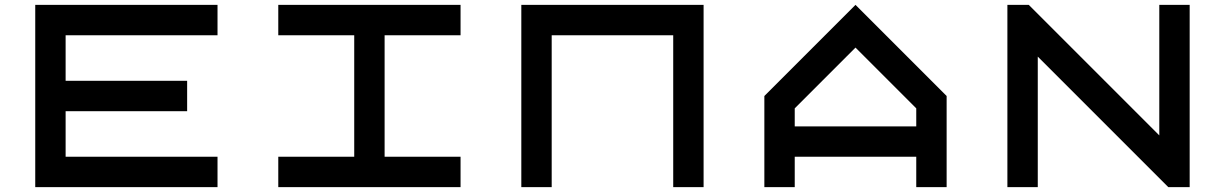

<svg xmlns="http://www.w3.org/2000/svg" viewBox="-20 -770 5040 790"><path d="M250 -125H875V0H125V-750H875V-625H250V-437.5H750V-312.5H250Z M1125 0V-125H1437.5V-625H1125V-750H1875V-625H1562.5V-125H1875V0Z M2875 0H2750V-625H2250V0H2125V-750H2875Z M3875 0H3750V-125H3250V0H3125V-375L3500 -750L3875 -375ZM3750 -250V-324.2L3500 -574.2L3250 -324.2V-250Z M4250 -537.1V0H4125V-750H4212.9L4750 -212.9V-750H4875V0H4787.1Z"/></svg>

Font: Xanmono
Style: Regular
Weight: 400
Designer: GGBotNet
Foundry: GGBotNet
Version: 1.00